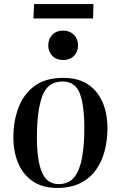

<svg xmlns="http://www.w3.org/2000/svg" viewBox="-20 -913 596 947"><path d="M262 14Q191 14 143 -18Q95 -50 70.5 -106.5Q46 -163 46 -237Q46 -314 70.5 -380.5Q95 -447 149 -488Q203 -529 293 -529Q398 -529 454 -461Q510 -393 510 -280Q510 -223 496.5 -170Q483 -117 453.5 -75.5Q424 -34 376.5 -10Q329 14 262 14ZM269 -5Q320 -5 347 -40Q374 -75 385 -137Q396 -199 396 -280Q396 -394 373.5 -452.5Q351 -511 288 -511Q215 -511 188.5 -439Q162 -367 162 -236Q162 -121 187 -63Q212 -5 269 -5ZM218 -689Q218 -721 238 -741.5Q258 -762 292 -762Q324 -762 344.5 -741.5Q365 -721 365 -690Q365 -658 345 -637.5Q325 -617 292 -617Q258 -617 238 -637.5Q218 -658 218 -689ZM148 -893H441L439 -822H145Z"/></svg>

Font: Literata 72pt Medium
Style: Italic
Weight: 500
Italic angle: -2°
Designer: Latin by Veronika Burian and Jose Scaglione. Greek by Irene Vlachou. Cyrillic by Vera Evstafieva
Foundry: TypeTogether
Version: Version 3.002